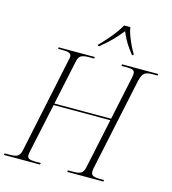

<svg xmlns="http://www.w3.org/2000/svg" viewBox="-147 -1053 1041 1161"><g transform="rotate(15 373.0 -472.0)"><path d="M-14 0 -12 -10H21Q55 -10 69 -19.5Q83 -29 89 -55L215 -654Q219 -669 219 -678Q219 -691 208 -697.5Q197 -704 170 -704H136L137 -714H363L362 -704H328Q295 -704 279.5 -694.5Q264 -685 259 -656L200 -379H555L612 -648Q614 -657 615 -664.5Q616 -672 616 -678Q616 -692 605.5 -698Q595 -704 569 -704H533L534 -714H760L759 -704H727Q693 -704 677.5 -692.5Q662 -681 653 -642L530 -61Q529 -56 528.5 -51Q528 -46 528 -42Q528 -22 542 -16Q556 -10 578 -10H610L608 0H382L384 -10H419Q452 -10 466.5 -19.5Q481 -29 487 -58L553 -369H198L131 -55Q131 -50 130 -45Q129 -40 129 -36Q129 -22 140.5 -16Q152 -10 179 -10H214L211 0ZM364 -792Q383 -811 407 -838Q431 -865 452 -893Q473 -921 485 -944H524Q527 -922 537.5 -893.5Q548 -865 561 -838Q574 -811 586 -792L585 -784H577Q549 -819 531.5 -848Q514 -877 500 -912Q471 -876 442.5 -847Q414 -818 372 -784H363Z"/></g></svg>

Font: Noto Serif Display SemiCondensed ExtraLight
Style: Italic
Weight: 200
Width: 4
Italic angle: -12°
Designer: Monotype Design Team
Foundry: Monotype Imaging Inc.
Version: Version 2.009